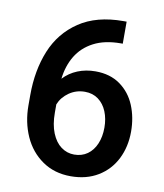

<svg xmlns="http://www.w3.org/2000/svg" viewBox="-82 -782 733 859"><g transform="rotate(10 284.5 -352.5)"><path d="M528.8 -233.4Q528.8 -164.6 501 -109.1Q473.1 -53.7 420.7 -22Q368.2 9.8 296.9 9.8Q222.7 9.8 168 -28.1Q113.3 -65.9 84.7 -129.6Q56.2 -193.4 56.2 -269.5V-316.9Q56.2 -429.2 92.8 -518.8Q129.4 -608.4 208.5 -661.6Q287.6 -714.8 409.2 -714.8H423.8V-614.7H415.5Q342.3 -614.7 292 -588.4Q241.7 -562 214.6 -516.8Q187.5 -471.7 180.7 -412.6Q207.5 -441.4 244.6 -456.5Q281.7 -471.7 325.7 -471.7Q392.1 -471.7 438 -439Q483.9 -406.2 506.3 -352.1Q528.8 -297.9 528.8 -233.4ZM408.2 -230.5Q408.2 -270.5 395 -303Q381.8 -335.4 356.2 -354.5Q330.6 -373.5 294.9 -373.5Q255.4 -373.5 223.6 -351.6Q191.9 -329.6 178.2 -295.9V-258.3Q178.2 -204.1 193.8 -165.8Q209.5 -127.4 236.1 -107.9Q262.7 -88.4 295.4 -88.4Q330.1 -88.4 355.5 -106.4Q380.9 -124.5 394.5 -156.7Q408.2 -189 408.2 -230.5Z"/></g></svg>

Font: Heebo Medium
Style: Regular
Weight: 500
Designer: Oded Ezer
Foundry: Meir Sadan
Version: Version 2.001; ttfautohint (v1.5.14-ce02) -l 8 -r 50 -G 200 